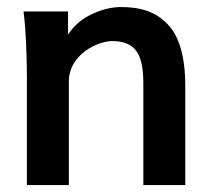

<svg xmlns="http://www.w3.org/2000/svg" viewBox="-20 -534 638 554"><path d="M178.7 0V-299.8C178.7 -374.5 259.3 -415.5 304.2 -415.5C335.9 -415.5 358.9 -406.2 372.6 -387.7C386.7 -369.6 393.6 -338.4 393.6 -293.9V0H514.6V-285.6C514.6 -371.1 496.6 -431.2 462.9 -464.8C429.7 -499.5 387.2 -513.7 329.1 -513.7C302.2 -513.7 273.9 -506.8 245.1 -493.2C216.3 -480 193.4 -460 176.3 -434.1V-501H47.9L50.3 -479.5C51.8 -465.3 53.7 -442.4 55.2 -410.6C56.6 -378.9 57.6 -345.7 57.6 -310.1V0Z"/></svg>

Font: Ride
Style: Bold
Weight: 700
Version: Version 3.000